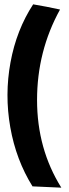

<svg xmlns="http://www.w3.org/2000/svg" viewBox="-20 -743 318 886"><path d="M263 123Q194 120 130 117Q54 -5 27.5 -155.5Q1 -306 28.5 -455.5Q56 -605 133 -723Q193 -713 257 -699Q151 -507 151 -281.5Q151 -56 263 123Z"/></svg>

Font: LONDON PRESLEY
Style: Regular
Weight: 400
Version: Version 001.000